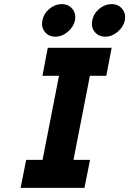

<svg xmlns="http://www.w3.org/2000/svg" viewBox="-20 -912 627 932"><path d="M289 -660H439L314 -20H164ZM107 -136H417L390 0H80ZM212 -680H522L496 -544H186ZM428 -813Q434 -846 461.5 -869Q489 -892 522 -892Q554 -892 573 -869Q592 -846 586 -813Q579 -781 551 -757.5Q523 -734 491 -734Q458 -734 439.5 -757.5Q421 -781 428 -813ZM186 -813Q192 -846 219.5 -869Q247 -892 280 -892Q312 -892 331 -869Q350 -846 344 -813Q337 -781 309 -757.5Q281 -734 249 -734Q216 -734 197.5 -757.5Q179 -781 186 -813Z"/></svg>

Font: Teachers[wght] Italic
Style: Regular
Weight: 400
Designer: Alfredo Marco Pradil & Chank Diesel
Version: Version 1.000;Glyphs 3.1.2 (3151)